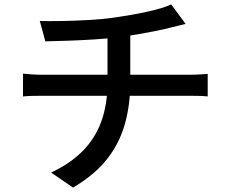

<svg xmlns="http://www.w3.org/2000/svg" viewBox="-20 -800 1040 868"><path d="M160 -705Q199 -704 257.5 -705Q316 -706 380.5 -709.5Q445 -713 499 -721Q534 -726 571.5 -732.5Q609 -739 643.5 -746.5Q678 -754 706.5 -762.5Q735 -771 754 -780L819 -692Q799 -687 782.5 -683Q766 -679 754 -676Q724 -668 687 -660.5Q650 -653 609 -646Q568 -639 529 -633Q473 -626 410 -622Q347 -618 288.5 -616Q230 -614 185 -613ZM211 -20Q297 -60 353.5 -117Q410 -174 438 -251Q466 -328 466 -427Q466 -427 466 -452.5Q466 -478 466 -526.5Q466 -575 466 -644L569 -657Q569 -633 569 -602.5Q569 -572 569 -541Q569 -510 569 -485Q569 -460 569 -444Q569 -428 569 -428Q569 -325 544 -237.5Q519 -150 462.5 -79Q406 -8 310 48ZM84 -467Q102 -465 126 -463.5Q150 -462 174 -462Q187 -462 226 -462Q265 -462 321 -462Q377 -462 440.5 -462Q504 -462 567.5 -462Q631 -462 686.5 -462Q742 -462 781.5 -462Q821 -462 835 -462Q846 -462 861.5 -462.5Q877 -463 892.5 -464Q908 -465 919 -466V-364Q901 -366 879 -366.5Q857 -367 837 -367Q824 -367 784.5 -367Q745 -367 689.5 -367Q634 -367 570 -367Q506 -367 442 -367Q378 -367 321.5 -367Q265 -367 226.5 -367Q188 -367 175 -367Q152 -367 127.5 -366.5Q103 -366 84 -364Z"/></svg>

Font: Noto Sans KR Medium
Style: Regular
Weight: 500
Designer: Ryoko NISHIZUKA  (kana, bopomofo & ideographs); Paul D. Hunt (Latin, Greek & Cyrillic); Sandoll Communications , Soo-you
Foundry: Adobe
Version: Version 2.004-H2;hotconv 1.0.118;makeotfexe 2.5.65603